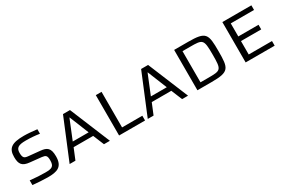

<svg xmlns="http://www.w3.org/2000/svg" viewBox="68 -1497 3528 2407"><g transform="rotate(-30 1831.5 -293.0)"><path d="M315 8C449 8 535 -16 535 -170C535 -292 491 -319 399 -328L236 -344C182 -349 160 -360 160 -435C160 -505 195 -530 304 -530C374 -530 437 -525 502 -515V-580C444 -587 369 -594 313 -594C137 -594 75 -550 75 -423C75 -319 107 -277 212 -267L375 -250C428 -243 447 -234 447 -164C447 -75 415 -60 318 -60C242 -60 189 -64 98 -73V-5C156 1 252 8 315 8Z M634 0H718L783 -158H1066L1131 0H1217L976 -584H875ZM809 -225 923 -505H926L1039 -225Z M1350 0H1726V-69H1433V-584H1350Z M1765 0H1849L1914 -158H2197L2262 0H2348L2107 -584H2006ZM1940 -225 2054 -505H2057L2170 -225Z M2484 0H2687C2946 0 2958 -44 2958 -292C2958 -541 2946 -584 2687 -584H2484ZM2567 -67V-518H2673C2861 -518 2873 -515 2873 -292C2873 -69 2864 -67 2673 -67Z M3182 0H3602V-67H3265V-261H3558V-328H3265V-517H3602V-584H3182Z"/></g></svg>

Font: Saira UNSAM SC
Style: Regular
Weight: 400
Designer: Hector Gatti with collaboration of the Omnibus-Type team
Foundry: Omnibus-Type
Version: Version 1.072;PS 001.072;hotconv 1.0.88;makeotf.lib2.5.64775